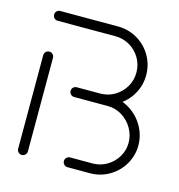

<svg xmlns="http://www.w3.org/2000/svg" viewBox="-84 -593 622 668"><g transform="rotate(15 227.0 -259.5)"><path d="M53 0Q45.6 0 40.4 -5.2Q35.2 -10.4 35.2 -17.8V-354.4Q35.2 -361.9 40.4 -367Q45.6 -372.2 53 -372.2Q60 -372.2 65.2 -367Q70.4 -361.9 70.4 -354.4V-17.8Q70.4 -10.4 65.2 -5.2Q60 0 53 0ZM231.5 -277H298.1Q335.9 -277 367.6 -257.4Q399.3 -237.8 417.8 -205.6Q436.3 -173.3 436.3 -136.7Q436.3 -100 417.8 -68.5Q399.3 -37 367.6 -18.5Q335.9 0 298.1 0H217.8Q210.4 0 205.2 -5.2Q200 -10.4 200 -17.8Q200 -24.8 205.2 -30Q210.4 -35.2 217.8 -35.2H298.1Q326.3 -35.2 349.8 -49.1Q373.3 -63 387.2 -86.3Q401.1 -109.6 401.1 -136.7Q401.1 -164.1 387.2 -188.3Q373.3 -212.6 349.6 -227.2Q325.9 -241.9 298.1 -241.9H231.5ZM159.3 -259.6Q159.3 -266.7 164.4 -271.9Q169.6 -277 177 -277H261.1Q289.3 -277 312.8 -290.9Q336.3 -304.8 350.2 -328.3Q364.1 -351.9 364.1 -380Q364.1 -408.1 350.2 -431.9Q336.3 -455.6 312.8 -469.4Q289.3 -483.3 261.1 -483.3H52.6Q45.2 -483.3 40.2 -488.5Q35.2 -493.7 35.2 -501.1Q35.2 -508.5 40.4 -513.5Q45.6 -518.5 52.6 -518.5H261.1Q298.5 -518.5 330.4 -500Q362.2 -481.5 380.7 -449.6Q399.3 -417.8 399.3 -380Q399.3 -342.6 380.7 -310.7Q362.2 -278.9 330.4 -260.4Q298.5 -241.9 261.1 -241.9H177Q169.6 -241.9 164.4 -247Q159.3 -252.2 159.3 -259.6Z"/></g></svg>

Font: 26F Galaxy Sans Light
Style: Regular
Weight: 300
Designer: C₂₉H₂₅N₃O₅
Version: Version 1.100